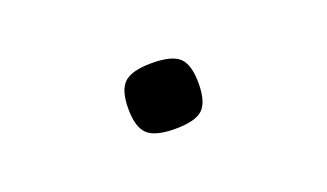

<svg xmlns="http://www.w3.org/2000/svg" viewBox="-32 -252 664 390"><g transform="rotate(-20 300.0 -57.0)"><path d="M300 14Q257 14 240.5 -1.5Q224 -17 224 -57Q224 -97 240.5 -112.5Q257 -128 300 -128Q344 -128 360 -112.5Q376 -97 376 -57Q376 -17 360 -1.5Q344 14 300 14Z"/></g></svg>

Font: Victor Mono Thin Medium
Style: Regular
Weight: 500
Monospace: yes
Version: Version 1.561;gftools[0.9.30]